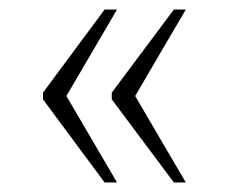

<svg xmlns="http://www.w3.org/2000/svg" viewBox="-20 -471 476 402"><path d="M344 -89H369L263 -270L369 -451H344L214 -277V-263ZM199 -89H225L119 -270L225 -451H199L70 -277V-263Z"/></svg>

Font: Noto Serif Myanmar SemiCondensed ExtraLight
Style: Regular
Weight: 200
Width: 4
Designer: Ben Mitchell and the Monotype Design Team
Foundry: Monotype Imaging Inc.
Version: Version 2.106